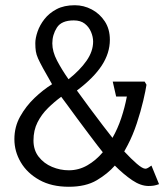

<svg xmlns="http://www.w3.org/2000/svg" viewBox="-20 -710 642 734"><path d="M243 4Q177 4 130.5 -22Q84 -48 59.5 -89.5Q35 -131 35 -178Q35 -225 57 -264.5Q79 -304 112 -335.5Q145 -367 179 -388Q157 -426 144.5 -449Q132 -472 125.5 -486.5Q119 -501 117 -514Q115 -527 115 -545Q115 -564 123.5 -589Q132 -614 150 -637Q168 -660 196.5 -675Q225 -690 266 -690Q300 -690 330.5 -674Q361 -658 380.5 -628.5Q400 -599 400 -558Q400 -507 369 -459.5Q338 -412 274 -364Q296 -333 323 -297Q350 -261 373.5 -230Q397 -199 410 -183Q430 -218 443.5 -258.5Q457 -299 465 -341H424L411 -398H533L540 -386Q537 -365 527.5 -324.5Q518 -284 503 -238.5Q488 -193 468 -155L455 -131Q481 -103 503 -84Q525 -65 536 -65Q541 -65 547 -69Q553 -73 559 -77L588 -6Q577 -2 568.5 -0.5Q560 1 548 1Q518 1 485.5 -21Q453 -43 419 -77Q392 -46 350 -21Q308 4 243 4ZM243 -59Q281 -59 314 -78Q347 -97 373 -128Q368 -134 352.5 -154Q337 -174 316.5 -201.5Q296 -229 275.5 -256.5Q255 -284 238.5 -307Q222 -330 214 -340Q188 -321 163.5 -297Q139 -273 123.5 -242.5Q108 -212 108 -173Q108 -136 128 -110.5Q148 -85 179 -72Q210 -59 243 -59ZM242 -407Q286 -442 311 -478Q336 -514 336 -551Q336 -569 328 -588Q320 -607 304 -619.5Q288 -632 262 -632Q215 -632 197.5 -604.5Q180 -577 180 -544Q180 -513 198 -478.5Q216 -444 242 -407Z"/></svg>

Font: Kreon Light
Style: Regular
Weight: 300
Designer: Julia Petretta
Foundry: Julia Petretta and Eli Heuer
Version: Version 2.002